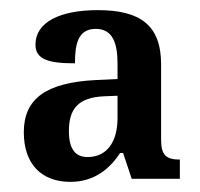

<svg xmlns="http://www.w3.org/2000/svg" viewBox="-20 -739 394 379"><path d="M119 -380C166 -380 197 -406 217 -437H223L240 -386H335V-424C308 -424 298 -433 298 -463V-612C298 -690 256 -719 173 -719C98 -719 50 -695 50 -651C50 -622 75 -614 128 -614C128 -650 133 -682 169 -682C203 -682 212 -653 212 -613V-583L169 -581C72 -576 27 -545 27 -478C27 -415 62 -380 119 -380ZM153 -429C131 -429 116 -442 116 -480C116 -523 133 -547 187 -549L212 -550V-506C212 -459 191 -429 153 -429Z"/></svg>

Font: Noto Serif Bengali Condensed SemiBold
Style: Regular
Weight: 600
Width: 3
Designer: Juan Bruce, Universal Thirst, Indian Type Foundry and the Monotype Design Team.
Foundry: Monotype Imaging Inc.
Version: Version 2.003